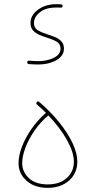

<svg xmlns="http://www.w3.org/2000/svg" viewBox="-20 -904 489 925"><path d="M69.3 -118.2Q69.3 -154.3 85.7 -197.3Q102.1 -240.2 131.6 -282.7Q161.1 -325.2 201.2 -360.4Q180.7 -380.9 158.2 -400.4Q151.9 -405.8 157.2 -412.1Q162.6 -418.5 168.9 -413.1Q224.1 -365.7 265.4 -314.5Q306.6 -263.2 329.6 -214.4Q352.5 -165.5 352.5 -125.5Q352.5 -69.8 313 -34.4Q273.4 1 209.5 1Q146 1 107.7 -33.4Q69.3 -67.9 69.3 -118.2ZM86.9 -118.2Q86.9 -76.2 119.1 -45.9Q151.4 -15.6 209.5 -15.6Q268.1 -15.6 302 -46.6Q335.9 -77.6 335.9 -125.5Q335.9 -169.4 303 -228.8Q270 -288.1 212.9 -348.1Q173.8 -314.9 145.8 -273.9Q117.7 -232.9 102.3 -191.9Q86.9 -150.9 86.9 -118.2ZM281.7 -874.5Q280.8 -866.7 272.9 -867.2Q267.1 -867.7 261.7 -867.7Q256.3 -867.7 251 -867.7Q200.2 -867.7 171.9 -844.7Q143.6 -821.8 143.6 -793Q143.6 -769 162.8 -757.8Q182.1 -746.6 210.4 -737.8Q228 -732.4 246.1 -724.9Q264.2 -717.3 276.1 -704.3Q288.1 -691.4 288.1 -669.4Q288.1 -645 270.3 -627.9Q252.4 -610.8 224.4 -602.1Q196.3 -593.3 165 -593.3Q154.3 -593.3 142.8 -593.8Q131.3 -594.2 118.7 -595.2Q111.3 -596.2 111.3 -603.5Q111.3 -612.8 120.6 -611.8Q132.3 -610.8 143.3 -610.1Q154.3 -609.4 165 -609.4Q205.6 -609.4 238.5 -625.2Q271.5 -641.1 271.5 -669.4Q271.5 -692.4 253.2 -703.1Q234.9 -713.9 206.1 -722.7Q188.5 -728 170.2 -735.8Q151.9 -743.7 139.4 -757.1Q127 -770.5 127 -793Q127 -830.6 162.8 -857.2Q198.7 -883.8 251 -883.8Q257.8 -883.8 262.9 -883.8Q268.1 -883.8 273.9 -882.8Q282.7 -881.8 281.7 -874.5Z"/></svg>

Font: Mikhak Thin
Style: Regular
Weight: 100
Designer: Amin Abedi
Version: Version 3.3